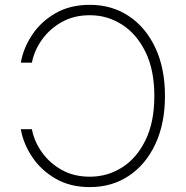

<svg xmlns="http://www.w3.org/2000/svg" viewBox="-20 -757 764 787"><path d="M65.3 -500H110.8Q120 -549 151.5 -593.6Q182.9 -638.1 232.8 -666.4Q282.7 -694.6 348.4 -694.6Q420.1 -694.6 480.1 -656.2Q540.1 -617.9 576.3 -544.2Q612.6 -470.5 612.6 -363.6Q612.6 -256 576.3 -182.2Q540.1 -108.3 480.1 -70.5Q420.1 -32.7 348.4 -32.7Q282.7 -32.7 232.8 -60.7Q182.9 -88.8 151.5 -133.3Q120 -177.9 110.8 -227.3H65.3Q75.6 -168.3 111.7 -114Q147.7 -59.7 207.4 -24.9Q267 9.9 348.4 9.9Q438.9 9.9 508.3 -36.4Q577.8 -82.7 617 -166.9Q656.2 -251.1 656.2 -363.6Q656.2 -476.6 617 -560.5Q577.8 -644.5 508.3 -690.9Q438.9 -737.2 348.4 -737.2Q267 -737.2 207.4 -702.8Q147.7 -668.3 111.7 -614Q75.6 -559.7 65.3 -500Z"/></svg>

Font: Inter Extra Light BETA
Style: Regular
Weight: 200
Designer: Rasmus Andersson
Foundry: rsms
Version: Version 3.011;git-f93a4a705